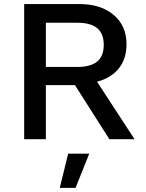

<svg xmlns="http://www.w3.org/2000/svg" viewBox="-20 -680 712 938"><path d="M367.2 -660.2Q473.1 -660.2 535.6 -606.9Q598.1 -553.7 598.1 -463.9Q598.1 -392.6 560.3 -345.7Q522.5 -298.8 454.1 -280.8L637.2 0H514.2L346.2 -264.2H204.1V0H98.1V-660.2ZM358.9 -353Q423.3 -353 455.1 -379.6Q486.8 -406.2 486.8 -460.9Q486.8 -515.6 455.1 -542.2Q423.3 -568.8 358.9 -568.8H204.1V-353ZM416 70.8 349.1 237.8H272L313 70.8Z"/></svg>

Font: Work Sans Medium
Style: Regular
Weight: 500
Designer: Wei Huang
Foundry: Wei Huang
Version: Version 2.012